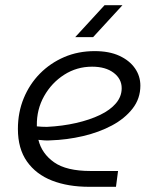

<svg xmlns="http://www.w3.org/2000/svg" viewBox="-20 -720 593 740"><path d="M324 0Q242 0 180.5 -24Q119 -48 84 -97.5Q49 -147 49 -223Q49 -287 71.5 -341.5Q94 -396 134 -436.5Q174 -477 227.5 -500Q281 -523 345 -523Q401 -523 440 -505Q479 -487 500 -457Q521 -427 521 -390Q521 -340 491 -301.5Q461 -263 411.5 -236.5Q362 -210 300 -195.5Q238 -181 174 -179Q162 -178 150.5 -179Q139 -180 128 -181Q141 -128 188.5 -94.5Q236 -61 329 -61H435L427 0ZM122 -233Q131 -232 141 -231.5Q151 -231 161 -231Q221 -234 273.5 -246Q326 -258 365.5 -277Q405 -296 427 -322Q449 -348 449 -380Q449 -416 418 -439.5Q387 -463 335 -463Q276 -463 227.5 -432Q179 -401 150 -349.5Q121 -298 122 -236Q122 -235 122 -234.5Q122 -234 122 -233ZM270 -577 383 -700H452L339 -577Z"/></svg>

Font: MuseoModerno Thin Light
Style: Italic
Weight: 300
Italic angle: -9°
Version: Version 1.003